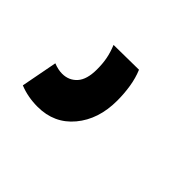

<svg xmlns="http://www.w3.org/2000/svg" viewBox="-61 -114 443 443"><g transform="rotate(45 160.0 107.0)"><path d="M24 209 41 120Q56 126 69 126Q91 126 105 110.5Q119 95 119 62Q119 43 116 27.5Q113 12 106 -5L188 -6Q196 13 199.5 35Q203 57 203 80Q203 141 170 180.5Q137 220 83 220Q51 220 24 209Z"/></g></svg>

Font: Georama Condensed
Style: Bold Italic
Weight: 700
Width: 3
Italic angle: -9°
Designer: Jean-Baptiste Levee
Foundry: Production Type
Version: Version 1.000